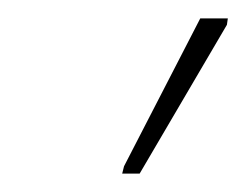

<svg xmlns="http://www.w3.org/2000/svg" viewBox="-20 -795 268 209"><path d="M113 -606 115 -614 198 -775H228L227 -768L132 -606Z"/></svg>

Font: Noto Sans SemiCondensed Thin
Style: Italic
Weight: 100
Width: 4
Italic angle: -12°
Designer: Monotype Design Team
Foundry: Monotype Imaging Inc.
Version: Version 2.013; ttfautohint (v1.8.4.7-5d5b)